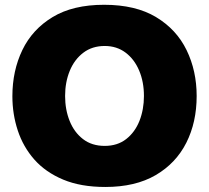

<svg xmlns="http://www.w3.org/2000/svg" viewBox="-20 -748 852 783"><path d="M409.5 14.5Q309.5 14.5 237.8 -15.5Q166 -45.5 120.2 -97.2Q74.5 -149 52.5 -215.8Q30.5 -282.5 30.5 -355.5Q30.5 -459.5 71.2 -544Q112 -628.5 194.8 -678.5Q277.5 -728.5 404.5 -728.5Q533 -728.5 616.5 -678.2Q700 -628 741 -543.5Q782 -459 782 -356.5Q782 -249.5 739.8 -165.8Q697.5 -82 614.8 -33.8Q532 14.5 409.5 14.5ZM407 -153Q459 -153 494.8 -181Q530.5 -209 548.8 -255.2Q567 -301.5 567 -356.5Q567 -414 547.5 -460.2Q528 -506.5 492 -533.5Q456 -560.5 407 -560.5Q356 -560.5 319.8 -533Q283.5 -505.5 264.5 -459.2Q245.5 -413 245.5 -356.5Q245.5 -301 264 -254.8Q282.5 -208.5 318.5 -180.8Q354.5 -153 407 -153Z"/></svg>

Font: Heraclito ExtraBold
Style: Regular
Weight: 800
Designer: Kostas Bartsokas (font) & Cristiano Sobral (main changes)
Foundry: Kostas Bartsokas (font) & Cristiano Sobral (main changes)
Version: Version 1.00;July 8, 2020;FontCreator 13.0.0.2655 64-bit